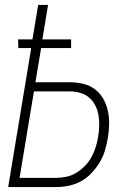

<svg xmlns="http://www.w3.org/2000/svg" viewBox="-20 -755 540 775"><path d="M13 0 106 -561H54L53 -596H111L134 -735H174L151 -596H267V-561H146L123 -423H262Q290 -423 316.5 -416.5Q343 -410 363.5 -394.5Q384 -379 397 -356Q410 -333 415.5 -307Q421 -281 420.5 -253Q420 -225 415 -197Q411 -172 403.5 -147Q396 -122 382 -99Q368 -76 349 -56Q330 -36 306 -23Q282 -10 256.5 -5Q231 0 206 0ZM206 -37Q226 -37 247.5 -41.5Q269 -46 288 -57.5Q307 -69 323 -85.5Q339 -102 349.5 -121.5Q360 -141 366.5 -162Q373 -183 376 -203Q380 -225 380.5 -247Q381 -269 377.5 -290Q374 -311 364.5 -329.5Q355 -348 340 -361Q325 -374 304.5 -380Q284 -386 262 -386H117L59 -37Z"/></svg>

Font: Iosevka Extralight
Style: Italic
Weight: 200
Italic angle: -9°
Monospace: yes
Designer: Belleve Invis
Foundry: Belleve Invis
Version: Version 32.5.0; ttfautohint (v1.8.4)